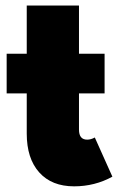

<svg xmlns="http://www.w3.org/2000/svg" viewBox="-20 -660 427 695"><path d="M4.1 -465.5H76.8V-640H265.9V-465.5H358.6V-321.8H265.9V-190.9Q265.9 -154.5 295.5 -154.5Q309.1 -154.5 323.2 -162.3L386.8 -20.5Q323.2 14.5 248.2 14.5Q167.3 14.5 122 -35.9Q76.8 -86.4 76.8 -176.4V-321.8H4.1Z"/></svg>

Font: Spartan MB Black
Style: Regular
Weight: 900
Designer: Matt Bailey, Mirko Velimirovic
Foundry: Matt Bailey
Version: Version 1.005